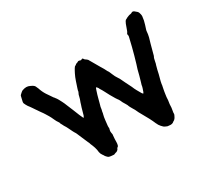

<svg xmlns="http://www.w3.org/2000/svg" viewBox="-119 -747 1015 941"><g transform="rotate(-30 389.0 -277.0)"><path d="M603 10Q597 9 591 9Q585 9 580 6Q572 3 567 -1Q557 -10 549 -22Q548 -24 547 -27Q546 -30 544 -32Q540 -41 536 -50Q532 -59 527 -68Q522 -77 517 -86Q512 -95 507 -104Q502 -113 497 -122Q492 -131 488 -141L482 -151Q478 -158 474 -165Q470 -172 468 -179Q467 -182 463 -188L454 -203Q451 -210 447.5 -217Q444 -224 439 -230L433 -239Q417 -265 403 -293Q400 -299 396.5 -305Q393 -311 389 -317Q388 -321 385.5 -324Q383 -327 381 -330Q379 -333 376 -330Q375 -327 374 -324.5Q373 -322 372 -319Q368 -308 365 -297Q362 -286 359 -275Q357 -265 354 -256Q351 -247 349 -238Q348 -231 347 -224.5Q346 -218 344 -212Q344 -209 343.5 -206.5Q343 -204 342 -201Q338 -186 336.5 -170.5Q335 -155 333 -139V-133Q334 -129 333.5 -126Q333 -123 332 -120Q329 -112 331 -102Q332 -98 332.5 -94Q333 -90 332 -86Q331 -76 330.5 -66.5Q330 -57 330 -48Q330 -39 327 -30Q325 -26 322 -25Q318 -21 317 -18Q316 -14 312.5 -12Q309 -10 307 -8Q306 -7 304 -7Q301 -7 300 -6Q297 -5 294.5 -4Q292 -3 290 -2Q287 -2 283.5 -2.5Q280 -3 277 -3Q266 -4 261 -6Q256 -8 247 -19Q246 -22 244 -24.5Q242 -27 240 -30Q233 -39 231 -50Q230 -64 225.5 -78Q221 -92 215 -105Q214 -109 212.5 -113Q211 -117 209 -120Q202 -136 195.5 -151.5Q189 -167 182 -183Q181 -184 181 -185Q181 -186 180 -187Q174 -196 169.5 -205.5Q165 -215 160 -225Q155 -236 147 -248Q145 -253 142.5 -257Q140 -261 138 -265Q137 -267 136.5 -270Q136 -273 134 -275Q126 -286 120.5 -299Q115 -312 108 -324L97 -342Q94 -347 90.5 -352Q87 -357 84 -361Q81 -366 78 -369.5Q75 -373 73 -377Q69 -383 65 -388.5Q61 -394 58 -399Q54 -405 50 -410.5Q46 -416 42 -421Q35 -432 31 -442Q30 -447 31 -451Q33 -459 34.5 -466.5Q36 -474 38 -481L41 -485Q45 -489 48.5 -492Q52 -495 56 -498Q60 -500 61 -500Q72 -504 82 -504Q92 -504 102 -499Q107 -497 112 -494Q123 -488 126 -478Q128 -473 130.5 -468Q133 -463 134 -458Q142 -437 156 -418Q164 -407 173 -393Q175 -392 176 -390Q177 -388 178 -387Q184 -380 189 -371Q194 -362 198 -354Q202 -347 204.5 -340.5Q207 -334 210 -327Q218 -309 225 -291Q232 -273 239 -256Q241 -250 244 -245Q247 -240 249 -234Q249 -234 249.5 -233.5Q250 -233 250 -234Q252 -234 252 -235Q257 -243 258 -250L267 -282Q269 -288 271 -294Q273 -300 275 -307Q281 -321 284 -335Q285 -343 290 -352Q293 -357 293 -363L296 -373Q302 -391 308 -409Q314 -427 322 -443Q325 -449 328 -454.5Q331 -460 334 -465Q336 -469 339 -472Q342 -475 346 -476Q350 -481 355 -482Q360 -483 364 -486Q365 -487 369 -487Q372 -487 376 -485Q381 -483 385 -486Q390 -490 394 -484Q396 -480 399.5 -477.5Q403 -475 406 -473Q408 -471 410.5 -469Q413 -467 414 -464L447 -407Q452 -399 457 -390.5Q462 -382 466 -373Q470 -368 472.5 -362Q475 -356 478 -349Q484 -333 495 -317Q497 -314 499 -311Q501 -308 502 -305Q507 -293 513.5 -281Q520 -269 526 -256Q527 -254 528.5 -251Q530 -248 531 -246Q536 -233 543 -220.5Q550 -208 557 -196Q558 -194 562 -190Q562 -190 563 -190Q564 -190 564 -191Q565 -192 567 -196Q570 -205 573 -213.5Q576 -222 577 -231Q579 -239 581 -244Q586 -260 590 -275.5Q594 -291 598 -307Q600 -313 602 -319.5Q604 -326 606 -332Q612 -353 618 -373.5Q624 -394 629 -415L641 -465Q643 -471 641 -477Q639 -482 642 -485Q646 -490 648 -496Q650 -502 652 -507Q655 -517 660 -529Q661 -532 663 -535Q665 -538 666 -541Q670 -547 675 -548Q678 -550 681 -551.5Q684 -553 687 -554Q688 -555 689.5 -555Q691 -555 692 -556Q697 -558 702.5 -558.5Q708 -559 712 -562Q718 -566 726 -561Q734 -555 739 -550Q745 -544 747 -532Q748 -529 748 -526Q748 -523 748 -520Q746 -498 739 -477Q737 -471 735 -464.5Q733 -458 731 -452Q731 -451 730.5 -449.5Q730 -448 730 -446Q729 -430 725 -414Q721 -398 716 -383Q712 -370 709 -357Q706 -344 702 -331Q701 -329 700.5 -325.5Q700 -322 698 -320Q695 -314 694 -307.5Q693 -301 691 -294Q690 -290 689.5 -286.5Q689 -283 687 -279Q684 -268 681 -256.5Q678 -245 676 -234L667 -200Q666 -196 665.5 -192.5Q665 -189 664 -185Q664 -182 663.5 -179Q663 -176 662 -172Q661 -166 659.5 -159.5Q658 -153 657 -146Q656 -139 655 -132.5Q654 -126 653 -118Q653 -114 652.5 -110Q652 -106 652 -101L649 -80Q649 -70 648 -61Q647 -52 645 -42Q644 -40 644 -37Q644 -34 644 -32Q644 -23 640 -18Q639 -15 637 -12Q635 -9 633 -6L628 -1Q625 0 622 2.5Q619 5 616 7Q610 10 603 10Z"/></g></svg>

Font: Lacquer
Style: Regular
Weight: 400
Designer: Eli Block, Niki Polyocan
Version: Version 1.100